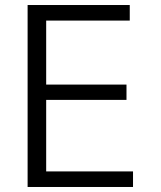

<svg xmlns="http://www.w3.org/2000/svg" viewBox="-20 -745 640 765"><path d="M90 -725H497V-663H164V-408H484V-347H164V-62H510V0H90Z"/></svg>

Font: JuliaMono Light
Style: Regular
Weight: 300
Monospace: yes
Designer: cormullion
Foundry: corm
Version: Version 0.054; ttfautohint (v1.8.4)